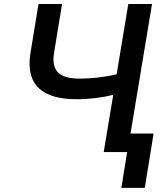

<svg xmlns="http://www.w3.org/2000/svg" viewBox="-20 -747 785 943"><path d="M169 -727.3 130 -488.6C102.3 -325.6 193.5 -259.6 356.5 -259.6C419 -259.6 483.3 -267.8 536.2 -281.2L489.3 0H604.4L576 175.8H691.1L734.4 -91.3H621.1L726.6 -727.3H610.1L552.9 -382.1C499.6 -369 429 -360.8 373.2 -360.8C278.1 -360.8 229.4 -392.8 245.7 -488.6L284.8 -727.3Z"/></svg>

Font: Magic Ui Pro Semi Bold
Style: Italic
Weight: 600
Italic angle: -9.39999°
Designer: Stefan Endress, Andreas Faust
Version: Version 1.000;FEAKit 1.0